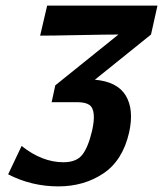

<svg xmlns="http://www.w3.org/2000/svg" viewBox="-20 -492 581 684"><path d="M9 129 57 28Q130 86 206 86Q252 86 273 59.5Q294 33 308 -26Q316 -62 314 -84Q312 -109 298 -118.5Q284 -128 254 -128H164L177 -188L402 -369Q361 -369 262 -367Q163 -365 123 -365L148 -472H541L518 -369L318 -208Q398 -201 428 -151.5Q458 -102 440 -20Q417 80 348 126Q279 172 188 172Q92 172 9 129Z"/></svg>

Font: Coval
Style: ExtraBold Italic
Weight: 800
Foundry: Context Ltd
Version: Version 001.000